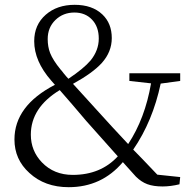

<svg xmlns="http://www.w3.org/2000/svg" viewBox="-20 -763 814 797"><path d="M265 14Q166 14 102 -45Q40 -101 40 -184Q40 -324 208 -411L193 -428Q122 -509 122 -592Q122 -660 170 -702Q217 -743 290 -743Q363 -743 405 -703Q444 -666 444 -605Q444 -548 403 -502Q365 -460 283 -415Q307 -388 364 -326Q370 -319 373 -316Q448 -233 512 -165Q582 -271 607 -417L517 -427V-459H728V-427L647 -416Q614 -260 533 -142Q545 -129 572 -102Q611 -61 633 -38L728 -28L725 2Q688 11 655 11Q617 11 591.5 1.5Q566 -8 544 -30L490 -90Q402 14 265 14ZM282 -37Q398 -37 469 -114L338 -261Q316 -287 281 -328Q247 -367 228 -389Q108 -316 108 -204Q108 -137 154 -89Q204 -37 282 -37ZM264 -436Q327 -478 356 -512Q390 -554 390 -603Q390 -652 362 -681.5Q334 -711 289 -711Q242 -711 210 -680Q178 -649 178 -601Q178 -569 188 -543Q200 -513 231 -475Q236 -470 244 -459Q257 -443 264 -436Z"/></svg>

Font: GenRyuMin TW L
Style: Regular
Weight: 300
Version: Version 1.501;PS 1;hotconv 16.6.51;makeotf.lib2.5.65220